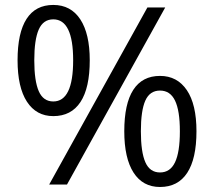

<svg xmlns="http://www.w3.org/2000/svg" viewBox="-20 -744 863 774"><path d="M118.2 -501Q118.2 -418 136.2 -376.5Q154.3 -335 194.8 -335Q274.9 -335 274.9 -501Q274.9 -666 194.8 -666Q154.3 -666 136.2 -625Q118.2 -584 118.2 -501ZM341.8 -501Q341.8 -389.6 304.4 -332.8Q267.1 -275.9 194.8 -275.9Q126.5 -275.9 88.6 -334Q50.8 -392.1 50.8 -501Q50.8 -611.8 87.2 -668Q123.5 -724.1 194.8 -724.1Q265.6 -724.1 303.7 -666Q341.8 -607.9 341.8 -501ZM547.9 -214.8Q547.9 -131.3 565.9 -90.1Q584 -48.8 625 -48.8Q666 -48.8 685.5 -89.6Q705.1 -130.4 705.1 -214.8Q705.1 -298.3 685.5 -338.6Q666 -378.9 625 -378.9Q584 -378.9 565.9 -338.6Q547.9 -298.3 547.9 -214.8ZM772 -214.8Q772 -104 734.6 -47.1Q697.3 9.8 625 9.8Q555.7 9.8 518.3 -48.3Q481 -106.4 481 -214.8Q481 -325.7 517.3 -381.8Q553.7 -438 625 -438Q694.3 -438 733.2 -380.6Q772 -323.2 772 -214.8ZM646 -713.9 250 0H178.2L574.2 -713.9Z"/></svg>

Font: f0_44652 
Style: Regular
Weight: 400
Foundry: Ascender Corporation
Version: Version 1.10